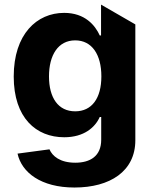

<svg xmlns="http://www.w3.org/2000/svg" viewBox="-20 -609 673 841"><path d="M40.1 -273.8C40.1 -92.3 138.5 -7.8 261.4 -7.8C348.4 -7.8 397 -51.5 416.9 -96.6H423.3V3.2C423.3 74.6 375.4 103.7 309.7 103.7C242.9 103.7 209.2 74.6 196.7 45.1L56.8 63.9C74.9 146.3 159.1 212.4 306.1 212.4C462 212.4 572.8 141.3 572.8 5.3V-502.1L422.6 -588.8V-453.8H416.9C396.7 -498.2 352.3 -552.6 261 -552.6C141.3 -552.6 40.1 -459.5 40.1 -273.8ZM194.6 -274.5C194.6 -367.2 234.4 -432.2 309.3 -432.2C382.8 -432.2 424 -370 424 -274.5C424 -178.3 382.1 -121.4 309.3 -121.4C235.1 -121.4 194.6 -180.4 194.6 -274.5Z"/></svg>

Font: Inter-Hewn
Style: Bold
Weight: 700
Designer: Rasmus Andersson
Foundry: rsms
Version: Version 3.012;git-f93a4a705